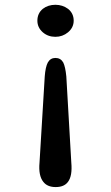

<svg xmlns="http://www.w3.org/2000/svg" viewBox="-20 -631 457 790"><path d="M142.6 38.1Q137.7 91.8 158.2 117.2Q174.8 138.7 209 138.7Q244.1 138.7 259.8 117.2Q278.3 92.8 273.4 38.1L252.9 -316.4Q249 -356.4 240.2 -374Q229.5 -392.6 208 -392.6Q187.5 -392.6 176.8 -374Q167 -355.5 164.1 -316.4ZM283.2 -545.9Q283.2 -576.2 259.8 -594.7Q237.3 -611.3 208 -611.3Q177.7 -611.3 156.2 -594.7Q133.8 -576.2 133.8 -545.9Q133.8 -517.6 156.2 -498Q177.7 -479.5 208 -479.5Q237.3 -479.5 259.8 -498Q283.2 -517.6 283.2 -545.9Z"/></svg>

Font: Gungsuh
Style: Regular
Weight: 400
Version: Version 2.21